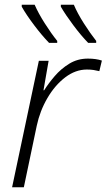

<svg xmlns="http://www.w3.org/2000/svg" viewBox="-20 -786 448 806"><path d="M30.8 0 143.1 -530.8H184.1L162.6 -407.2H165.5Q183.1 -435.5 209.5 -466.3Q235.8 -497.1 270.8 -518.6Q305.7 -540 349.1 -540Q383.3 -540 407.7 -531.7L397 -487.3Q385.7 -490.2 372.8 -492.2Q359.9 -494.1 344.7 -494.1Q296.9 -494.1 253.7 -461.2Q210.4 -428.2 179 -374.3Q147.5 -320.3 134.3 -258.3L80.1 0ZM350.1 -606Q319.8 -637.2 287.4 -680.7Q254.9 -724.1 235.4 -757.8V-766.1H290Q304.7 -731 332 -688Q359.4 -645 383.8 -614.3V-606ZM186 -606Q155.8 -637.2 123 -680.7Q90.3 -724.1 71.3 -757.8V-766.1H125.5Q140.6 -731 168 -688Q195.3 -645 220.2 -614.3V-606Z"/></svg>

Font: Open Sans Light
Style: Italic
Weight: 300
Italic angle: -12°
Designer: Monotype Design Team
Foundry: Monotype Imaging Inc.
Version: Version 3.003; ttfautohint (v1.8.4)